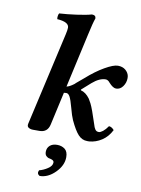

<svg xmlns="http://www.w3.org/2000/svg" viewBox="-101 -766 798 1083"><g transform="rotate(10 298.0 -224.0)"><path d="M256.8 -235.8 214.8 -46.9Q204.6 0 158.2 0H121.1Q106.4 0 95.9 -6.6Q85.4 -13.2 88.9 -28.8L210 -563Q215.8 -588.9 215.8 -601.1Q215.8 -633.8 147.9 -638.2Q146 -645.5 147.5 -656Q148.9 -666.5 152.8 -671.9Q195.3 -674.3 250.7 -681.9Q306.2 -689.5 335.9 -698.2Q358.9 -698.2 358.9 -679.2Q349.1 -652.8 334 -583L265.1 -272.9Q280.3 -274.9 307.1 -294.9Q308.6 -296.4 311.5 -299.1Q314.5 -301.8 315.9 -303.2L356 -336.9Q408.2 -383.3 456.8 -411.1Q505.4 -439 530.8 -439Q557.6 -439 574.5 -424.8Q591.3 -410.6 595.2 -391.1Q596.2 -388.2 596.2 -379.9Q596.2 -353 580.8 -331.5Q565.4 -310.1 542 -310.1Q524.4 -310.1 501 -335.9Q489.3 -351.1 476.1 -351.1Q440.4 -351.1 399.9 -315.9L348.1 -270L349.1 -266.1Q377.4 -259.3 400.9 -227.1Q403.8 -222.2 415 -202.1Q428.2 -176.3 456.1 -89.8Q459 -80.1 461.2 -74.5Q463.4 -68.8 467.3 -63Q471.2 -57.1 476.3 -54.4Q481.4 -51.8 488.8 -51.8Q498 -51.8 512 -62.7Q525.9 -73.7 540 -94.2Q554.7 -94.2 569.8 -77.1Q549.8 -37.1 516.1 -15.1Q482.4 6.8 444.8 9.8H433.1Q403.3 9.8 381.6 -13.7Q359.9 -37.1 334 -92.8Q324.2 -114.3 312.3 -159.4Q300.3 -204.6 291 -221.2Q282.2 -236.8 271 -236.8Q261.7 -236.8 256.8 -235.8ZM271 60.1Q296.4 60.1 314.7 73.7Q333 87.4 333 120.1Q333 167.5 291.7 208.7Q250.5 250 203.1 250Q184.6 239.3 194.8 219.2Q218.8 213.4 242.9 197.5Q267.1 181.6 267.1 162.1Q267.1 153.3 258.8 148.9Q250.5 144.5 240.5 143.1Q230.5 141.6 222.2 133.5Q213.9 125.5 213.9 109.9Q213.9 87.4 229.2 73.7Q244.6 60.1 271 60.1Z"/></g></svg>

Font: Common Serif
Style: Bold Italic
Weight: 700
Italic angle: -12°
Designer: Philipp H. Poll, Khaled Hosny
Foundry: Stefan Peev, Context Ltd.
Version: Version 1.026